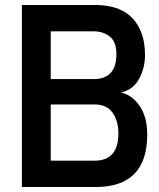

<svg xmlns="http://www.w3.org/2000/svg" viewBox="-20 -752 641 772"><path d="M362 -732Q513 -732 552 -610Q563 -577 563 -528.5Q563 -480 539.5 -435.5Q516 -391 466 -380Q510 -371 541 -326.5Q572 -282 572 -211Q572 0 364 0H68V-732ZM184 -106H361Q456 -106 456 -216Q456 -266 432.5 -299Q409 -332 361 -332H184ZM184 -434H357Q402 -434 425 -459Q448 -484 448 -534Q448 -584 421.5 -605Q395 -626 357 -626H184Z"/></svg>

Font: Exo
Style: DemiBold
Weight: 600
Designer: Natanael Gama
Version: Version 1.00